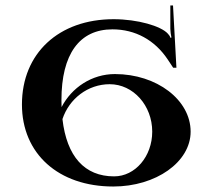

<svg xmlns="http://www.w3.org/2000/svg" viewBox="-20 -675 775 700"><path d="M60 -294C60 -114.6 193.2 5 393 5C548.7 5 675 -84.4 675 -195C675 -310.9 551.4 -405 399 -405C315 -405 241.5 -356 204.5 -284.6C204.2 -292.9 204 -301.4 204 -310C204 -477.7 269.6 -568 390 -568C473.4 -568 544.3 -528.8 591.3 -458.4L611.4 -428H623.2L610.8 -655H601V-570C601 -561 603.2 -545.8 605.1 -538.2L601.3 -537.2C599.4 -543.8 596.3 -547.4 591.8 -552.4C567.1 -579.9 482 -605 394 -605C194.4 -605 60 -480.6 60 -294ZM207.7 -240.8C232.2 -314.8 300.1 -368 380 -368C465.7 -368 535 -290.5 535 -195C535 -104.9 472.9 -32 396 -32C288.2 -32 223.4 -104.6 207.7 -240.8Z"/></svg>

Font: Prida01
Style: Black
Weight: 900
Designer: gluk
Foundry: gluk
Version: Version 00.072